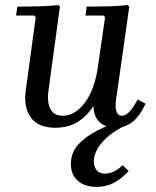

<svg xmlns="http://www.w3.org/2000/svg" viewBox="-20 -491 611 753"><path d="M520 -101 551 -84Q526 -32 497 -11Q468 10 433 10Q396 10 372 -10.5Q348 -31 346 -76Q324 -38 286.5 -14Q249 10 197 10Q130 10 101 -30Q72 -70 81 -136L120 -423L114 -430H43L48 -465Q89 -465 129 -466Q169 -467 209 -471L215 -465L170 -135Q166 -108 170 -86Q174 -64 187.5 -50.5Q201 -37 225 -37Q274 -37 312.5 -88Q351 -139 364 -229L392 -423L386 -430H315L320 -465Q361 -465 401 -466Q441 -467 481 -471L487 -465L435 -99Q431 -67 437.5 -52Q444 -37 457 -37Q474 -37 489.5 -55Q505 -73 520 -101ZM479 -27 490 -8Q415 27 381.5 66Q348 105 348 142Q348 163 359 176.5Q370 190 392 190Q406 190 423.5 183Q441 176 461 157L485 180Q454 212 424.5 227Q395 242 360 242Q312 242 285 218Q258 194 258 152Q258 109 285.5 77.5Q313 46 362.5 20.5Q412 -5 479 -27Z"/></svg>

Font: Brygada 1918 Medium
Style: Italic
Weight: 500
Italic angle: -8°
Designer: Mateusz Machalski | Borys Kosmynka | Przemek Hoffer
Foundry: NIEPODLEGLA 2018
Version: Version 3.006